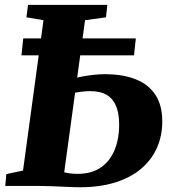

<svg xmlns="http://www.w3.org/2000/svg" viewBox="-20 -763 716 788"><path d="M309 5.5Q286 5.5 254 4Q222 2.5 190.2 1.2Q158.5 0 136 0H1.5L6 -48.5L74.5 -63L158.5 -680L88.5 -692L95 -743H420.5L415 -692L329 -680L243.5 -56Q254.5 -53 268.5 -51.2Q282.5 -49.5 298.5 -49.5Q355.5 -49.5 393.2 -75.2Q431 -101 450 -146.8Q469 -192.5 469 -251.5Q469 -296.5 456.8 -327Q444.5 -357.5 418.5 -373.2Q392.5 -389 350 -389Q333 -389 313.8 -386.5Q294.5 -384 280 -381L287.5 -442Q301.5 -446 322 -449.8Q342.5 -453.5 365.5 -456Q388.5 -458.5 410 -458.5Q485 -458.5 537.8 -437.2Q590.5 -416 618.2 -373.2Q646 -330.5 646 -265Q646 -204 623 -154Q600 -104 556.5 -68.2Q513 -32.5 450.5 -13.5Q388 5.5 309 5.5ZM68 -536 75.5 -605.5H537.5L530 -536Z"/></svg>

Font: Merriweather 28pt Black
Style: Italic
Weight: 900
Italic angle: -7.8°
Version: Version 2.101